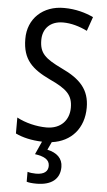

<svg xmlns="http://www.w3.org/2000/svg" viewBox="-63 -764 580 1043"><g transform="rotate(5 227.0 -242.0)"><path d="M304 138C304 91 272 62 220 51L240 8C346 -6 413 -83 413 -195C413 -293 362 -348 259 -396C166 -441 135 -468 135 -540C135 -602 175 -645 245 -645C289 -645 334 -632 377 -611L404 -688C362 -708 307 -724 244 -724C129 -725 47 -649 48 -538C48 -425 103 -377 199 -331C295 -287 327 -256 327 -187C327 -120 283 -69 204 -69C150 -69 88 -84 42 -109V-22C81 -3 130 8 187 10L155 81C204 88 235 103 235 138C235 168 214 186 169 186C153 186 136 184 123 180V234C135 238 154 240 177 240C258 240 304 204 304 138Z"/></g></svg>

Font: Noto Sans Lao Looped Condensed
Style: Regular
Weight: 400
Width: 3
Designer: Mark Frömberg, Ben Mitchell
Foundry: The Fontpad Ltd
Version: Version 1.003